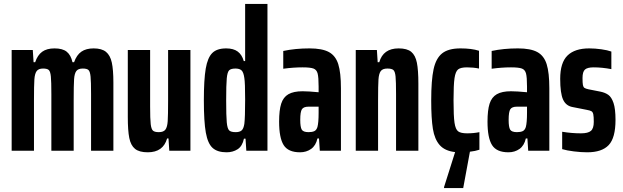

<svg xmlns="http://www.w3.org/2000/svg" viewBox="-20 -763 3154 972"><path d="M146 -510 150 -448H158Q170 -484 193.5 -501Q217 -518 256 -518Q297 -518 318 -501Q339 -484 347 -448H355Q368 -485 392 -501.5Q416 -518 454 -518Q495 -518 516.5 -500.5Q538 -483 546 -446.5Q554 -410 554 -345V0H441V-286Q441 -350 438.5 -375.5Q436 -401 428 -408.5Q420 -416 399 -416Q376 -416 366.5 -403.5Q357 -391 355 -361.5Q353 -332 353 -256V0H240V-286Q240 -350 237.5 -375.5Q235 -401 227 -408.5Q219 -416 198 -416Q175 -416 165.5 -403Q156 -390 154 -360.5Q152 -331 152 -256V0H39V-510Z M627 -171V-510H740V-224Q740 -160 743 -134.5Q746 -109 754.5 -101.5Q763 -94 784 -94Q808 -94 817.5 -107Q827 -120 829 -149.5Q831 -179 831 -254V-510H944V0H837L833 -62H826Q806 8 728 8Q685 8 663.5 -9.5Q642 -27 634.5 -64.5Q627 -102 627 -171Z M1012 -255Q1012 -360 1021.5 -415.5Q1031 -471 1054.5 -494.5Q1078 -518 1125 -518Q1162 -518 1183.5 -502Q1205 -486 1214 -454H1221V-743H1334V0H1227L1223 -61H1215Q1207 -23 1183 -7.5Q1159 8 1127 8Q1081 8 1056.5 -14Q1032 -36 1022 -91.5Q1012 -147 1012 -255ZM1217 -136Q1221 -167 1221 -259Q1221 -345 1217 -368Q1213 -397 1203 -406.5Q1193 -416 1172 -416Q1149 -416 1140 -407Q1131 -398 1128 -366.5Q1125 -335 1125 -255Q1125 -175 1128 -143.5Q1131 -112 1140 -103Q1149 -94 1173 -94Q1193 -94 1203 -102.5Q1213 -111 1217 -136Z M1393 -147Q1393 -205 1403.5 -238Q1414 -271 1440 -286Q1466 -301 1512 -301Q1541 -301 1593 -296V-325Q1593 -372 1588 -391Q1583 -410 1567 -416Q1551 -422 1512 -422Q1465 -422 1414 -415V-505Q1475 -518 1547 -518Q1611 -518 1645 -499.5Q1679 -481 1692.5 -438Q1706 -395 1706 -316V0H1599L1595 -62H1587Q1579 -26 1555 -9Q1531 8 1499 8Q1439 8 1416 -28.5Q1393 -65 1393 -147ZM1587 -120Q1593 -142 1593 -192V-223H1542Q1517 -223 1508.5 -210Q1500 -197 1500 -156Q1500 -120 1507.5 -107Q1515 -94 1542 -94Q1560 -94 1571 -99Q1582 -104 1587 -120Z M1888 -510 1892 -448H1900Q1920 -518 1998 -518Q2041 -518 2062 -500.5Q2083 -483 2090.5 -445.5Q2098 -408 2098 -339V0H1985V-286Q1985 -351 1982.5 -376Q1980 -401 1971.5 -408.5Q1963 -416 1941 -416Q1917 -416 1907.5 -403Q1898 -390 1896 -360.5Q1894 -331 1894 -256V0H1781V-510Z M2407 -5Q2386 2 2359 5L2325 189H2228V184L2284 7Q2232 1 2206 -28.5Q2180 -58 2171.5 -110.5Q2163 -163 2163 -255Q2163 -357 2175 -412.5Q2187 -468 2218.5 -493Q2250 -518 2311 -518Q2368 -518 2405 -506V-416Q2376 -422 2344 -422Q2312 -422 2299 -411.5Q2286 -401 2281 -367.5Q2276 -334 2276 -255Q2276 -175 2281 -141.5Q2286 -108 2299.5 -98Q2313 -88 2345 -88Q2379 -88 2407 -94Z M2448 -147Q2448 -205 2458.5 -238Q2469 -271 2495 -286Q2521 -301 2567 -301Q2596 -301 2648 -296V-325Q2648 -372 2643 -391Q2638 -410 2622 -416Q2606 -422 2567 -422Q2520 -422 2469 -415V-505Q2530 -518 2602 -518Q2666 -518 2700 -499.5Q2734 -481 2747.5 -438Q2761 -395 2761 -316V0H2654L2650 -62H2642Q2634 -26 2610 -9Q2586 8 2554 8Q2494 8 2471 -28.5Q2448 -65 2448 -147ZM2642 -120Q2648 -142 2648 -192V-223H2597Q2572 -223 2563.5 -210Q2555 -197 2555 -156Q2555 -120 2562.5 -107Q2570 -94 2597 -94Q2615 -94 2626 -99Q2637 -104 2642 -120Z M2826 -8V-96Q2874 -88 2921 -88Q2957 -88 2971.5 -100.5Q2986 -113 2986 -146Q2986 -173 2983.5 -184.5Q2981 -196 2974 -200Q2967 -204 2950 -207L2879 -221Q2845 -227 2830.5 -259Q2816 -291 2816 -364Q2816 -446 2853 -482Q2890 -518 2963 -518Q2993 -518 3024.5 -513.5Q3056 -509 3075 -502V-413Q3028 -422 2985 -422Q2954 -422 2941.5 -411Q2929 -400 2929 -368Q2929 -343 2931 -332.5Q2933 -322 2939 -318Q2945 -314 2959 -311L3020 -299Q3044 -294 3060 -282.5Q3076 -271 3086 -241.5Q3096 -212 3096 -156Q3096 -65 3061.5 -28.5Q3027 8 2953 8Q2922 8 2885.5 3.5Q2849 -1 2826 -8Z"/></svg>

Font: Saira ExtraCondensed
Style: Bold
Weight: 700
Width: 2
Designer: Hector Gatti with collaboration of the Omnibus-Type team
Foundry: Omnibus-Type
Version: Version 0.072; ttfautohint (v1.8)